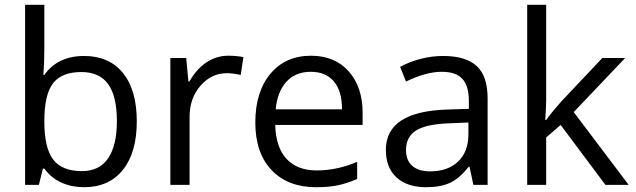

<svg xmlns="http://www.w3.org/2000/svg" viewBox="-20 -780 2683 810"><path d="M335 -543.9Q440.4 -543.9 498.8 -471.9Q557.1 -399.9 557.1 -268.1Q557.1 -136.2 498.3 -63.2Q439.5 9.8 335 9.8Q282.7 9.8 239.5 -9.5Q196.3 -28.8 167 -68.8H161.1L144 0H85.9V-759.8H167V-575.2Q167 -513.2 163.1 -463.9H167Q223.6 -543.9 335 -543.9ZM323.2 -476.1Q240.2 -476.1 203.6 -428.5Q167 -380.9 167 -268.1Q167 -155.3 204.6 -106.7Q242.2 -58.1 325.2 -58.1Q399.9 -58.1 436.5 -112.5Q473.1 -167 473.1 -269Q473.1 -373.5 436.5 -424.8Q399.9 -476.1 323.2 -476.1Z M942.9 -544.9Q978.5 -544.9 1006.8 -539.1L995.6 -463.9Q962.4 -471.2 937 -471.2Q872.1 -471.2 825.9 -418.5Q779.8 -365.7 779.8 -287.1V0H698.7V-535.2H765.6L774.9 -436H778.8Q808.6 -488.3 850.6 -516.6Q892.6 -544.9 942.9 -544.9Z M1313 9.8Q1194.3 9.8 1125.7 -62.5Q1057.1 -134.8 1057.1 -263.2Q1057.1 -392.6 1120.8 -468.8Q1184.6 -544.9 1292 -544.9Q1392.6 -544.9 1451.2 -478.8Q1509.8 -412.6 1509.8 -304.2V-252.9H1141.1Q1143.6 -158.7 1188.7 -109.9Q1233.9 -61 1315.9 -61Q1402.3 -61 1486.8 -97.2V-24.9Q1443.8 -6.3 1405.5 1.7Q1367.2 9.8 1313 9.8ZM1291 -477.1Q1226.6 -477.1 1188.2 -435.1Q1149.9 -393.1 1143.1 -318.8H1422.9Q1422.9 -395.5 1388.7 -436.3Q1354.5 -477.1 1291 -477.1Z M1977.1 0 1960.9 -76.2H1957Q1917 -25.9 1877.2 -8.1Q1837.4 9.8 1777.8 9.8Q1698.2 9.8 1653.1 -31.2Q1607.9 -72.3 1607.9 -147.9Q1607.9 -310.1 1867.2 -317.9L1958 -320.8V-354Q1958 -417 1930.9 -447Q1903.8 -477.1 1844.2 -477.1Q1777.3 -477.1 1692.9 -436L1668 -498Q1707.5 -519.5 1754.6 -531.7Q1801.8 -543.9 1849.1 -543.9Q1944.8 -543.9 1991 -501.5Q2037.1 -459 2037.1 -365.2V0ZM1793.9 -57.1Q1869.6 -57.1 1912.8 -98.6Q1956.1 -140.1 1956.1 -214.8V-263.2L1875 -259.8Q1778.3 -256.3 1735.6 -229.7Q1692.9 -203.1 1692.9 -147Q1692.9 -103 1719.5 -80.1Q1746.1 -57.1 1793.9 -57.1Z M2284.2 -273.9Q2305.2 -303.7 2348.1 -352.1L2521 -535.2H2617.2L2400.4 -307.1L2632.3 0H2534.2L2345.2 -252.9L2284.2 -200.2V0H2204.1V-759.8H2284.2V-356.9Q2284.2 -330.1 2280.3 -273.9Z"/></svg>

Font: f0_46866 
Style: Regular
Weight: 400
Foundry: Ascender Corporation
Version: Version 1.10